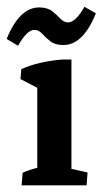

<svg xmlns="http://www.w3.org/2000/svg" viewBox="-40 -556 308 576"><path d="M24.9 0 27.8 -37.6Q45.4 -45.9 71.8 -52.7V-292.5L21.5 -318.8L23.9 -348.6Q75.7 -371.6 146 -377.4H174.3V-49.3L222.7 -38.6L219.7 0ZM14.2 -418.9 -20 -439Q18.1 -533.7 77.6 -533.7Q102.1 -533.7 116.5 -522.5Q130.9 -511.2 141.1 -500Q151.4 -488.8 164.6 -488.8Q186.5 -488.8 213.4 -535.6L247.6 -516.1Q209.5 -420.9 149.9 -420.9Q125.5 -420.9 111.1 -432.1Q96.7 -443.4 86.4 -454.8Q76.2 -466.3 63 -466.3Q41 -466.3 14.2 -418.9Z"/></svg>

Font: Markazi Text SemiBold
Style: Regular
Weight: 600
Designer: Borna Izadpanah (Arabic designer), Fiona Ross (Arabic design director) and Florian Runge (Latin designer)
Foundry: Borna Izadpanah and Florian Runge
Version: Version 1.001; ttfautohint (v1.8.3)